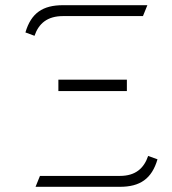

<svg xmlns="http://www.w3.org/2000/svg" viewBox="-20 -720 662 740"><path d="M205 -413V-369H469V-413ZM223 -700C145 -700 100 -670 78 -595L113 -582C129 -629 162 -658 223 -658H531L548 -700ZM134 -42 117 0H442C520 0 565 -31 587 -106L551 -119C535 -72 503 -42 442 -42Z"/></svg>

Font: Advent Pro
Style: Light
Weight: 300
Designer: Andreas Kalpakidis
Foundry: Andreas Kalpakidis
Version: Version 2.002 2007